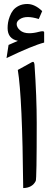

<svg xmlns="http://www.w3.org/2000/svg" viewBox="-20 -936 262 962"><path d="M69.2 -585.6 139.3 -624.2Q145.6 -627.8 148.8 -624.7Q151.9 -621.6 152.9 -611.8Q164 -450.5 164 -320.3Q164 -39.1 159.1 -29.3Q141.7 5.4 96.3 6.3Q92 -448.3 69.2 -585.6ZM12.7 -645 22.9 -710.9Q22.9 -710.9 69.8 -731.4Q18.1 -741.7 18.1 -795.4Q18.1 -808.6 20.3 -822.8Q22.5 -836.9 29.1 -854.2Q35.6 -871.6 45.9 -884.8Q56.2 -897.9 74.5 -907Q92.8 -916 116.7 -916Q154.3 -916 191.4 -880.4L174.3 -840.8Q142.1 -850.6 119.1 -850.6Q95.7 -850.6 79.6 -840.1Q63.5 -829.6 63.5 -815.9Q63.5 -798.8 80.3 -784.2Q97.2 -769.5 126.5 -769.5Q148.9 -769.5 174.3 -776.4Q201.2 -783.7 201.2 -773.9V-722.7Q144 -708 12.7 -645Z"/></svg>

Font: Sahel FD-WOL
Style: FD-WOL
Weight: 400
Foundry: Saber Rastikerdar (saber.rastikerdar@gmail.com)
Version: Version 2.0.2